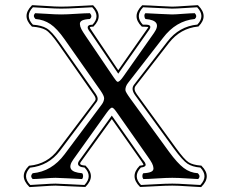

<svg xmlns="http://www.w3.org/2000/svg" viewBox="-20 -702 910 758"><path d="M647.9 -102.1Q680.2 -58.1 705.1 -39.1Q730 -20 761.2 -18.1Q773.4 -5.9 762.2 4.9Q753.4 4.9 717.8 2.4Q682.1 0 660.2 0Q638.2 0 600.6 2.4Q563 4.9 545.9 4.9Q542 0 542 -7.1Q542 -14.2 545.9 -18.1Q566.4 -19 576.4 -23.7Q586.4 -28.3 585.9 -37.8Q585.4 -47.4 580.1 -57.6Q574.7 -67.9 562.5 -85L439 -261.2Q427.7 -277.3 421.9 -277.1Q416 -276.9 401.9 -257.8L270 -73.2Q233.9 -23.4 304.2 -18.1Q308.1 -14.2 308.1 -7.1Q308.1 0 304.2 4.9Q284.2 3.9 247.1 2Q210 0 199.2 0Q187 0 154.5 2.4Q122.1 4.9 108.9 4.9Q97.7 -6.3 108.9 -18.1Q184.1 -24.9 234.9 -92.8L382.8 -291Q390.6 -302.2 391.1 -314Q391.1 -323.7 377 -344.2L234.9 -546.9Q205.1 -589.4 179 -606.9Q152.8 -624.5 120.1 -627Q107.9 -639.2 119.1 -649.9Q127.9 -649.9 163.1 -647.5Q198.2 -645 221.2 -645Q243.2 -645 280.5 -647.5Q317.9 -649.9 335 -649.9Q346.2 -637.7 335 -627Q314.5 -626 304.7 -621.3Q294.9 -616.7 295.4 -606.9Q295.9 -597.2 301.3 -586.9Q306.6 -576.7 318.4 -559.6L429.2 -396Q440.4 -378.9 444.8 -378.9Q451.7 -378.9 464.8 -397L587.9 -571.8Q623 -621.6 554.2 -627Q550.3 -631.8 550 -638.9Q549.8 -646 554.2 -649.9Q574.2 -648.9 611.1 -647Q647.9 -645 659.2 -645Q671.4 -645 703.6 -647.5Q735.8 -649.9 749 -649.9Q760.3 -637.7 749 -627Q674.8 -620.1 623 -551.8L485.8 -375Q474.6 -360.8 475.1 -346.2Q475.1 -339.4 495.1 -312ZM674.3 -118.2Q708 -71.8 724.6 -61.3Q741.2 -50.8 772.9 -48.3H774.9L775.9 -46.9Q816.9 -5.9 775.4 35.2L774.4 36.6H772.5Q756.8 36.1 719 33.4Q681.2 30.8 660.2 30.8Q635.3 30.8 593.5 33.2Q551.8 35.6 535.2 36.1H533.7L532.2 35.2Q490.7 -6.3 531.2 -47.4L532.2 -48.3H534.7Q543.5 -49.3 545.9 -50.8Q547.9 -52.2 537.1 -67.4L421.4 -231.9L299.3 -63Q296.4 -59.1 296.4 -56.6Q295.4 -49.8 316.4 -48.3H317.9L318.8 -46.9Q359.4 -6.3 317.9 35.2L316.4 36.1H314.9Q290.5 35.6 249 33.2Q207.5 30.8 199.2 30.8Q185.1 30.8 147.9 33.4Q110.8 36.1 98.1 36.6H96.7L95.2 35.2Q53.2 -6.8 93.8 -46.9L95.2 -47.9H96.7Q167.5 -54.7 210 -111.8L355 -303.7Q361.3 -312 351.6 -326.2L209.5 -529.3Q178.7 -573.2 160.4 -583.7Q142.1 -594.2 107.9 -596.7H106.4L105 -598.1Q64.5 -638.7 105 -679.7L106.4 -681.6H108.4Q124 -681.2 161.9 -678.5Q199.7 -675.8 221.2 -675.8Q246.1 -675.8 287.6 -678.2Q329.1 -680.7 345.7 -681.2H347.7L348.6 -680.2Q390.1 -638.7 349.6 -597.7L348.6 -596.7H346.7Q337.9 -596.7 335 -594.7Q333 -593.3 344.2 -577.6L446.8 -424.8L562.5 -589.8Q565.4 -593.8 565.4 -595.2Q564.5 -595.7 560.5 -595.9Q556.6 -596.2 550.8 -596.4Q544.9 -596.7 542 -596.7H540.5L539.1 -597.7Q498.5 -638.2 540.5 -680.2L541.5 -681.2H543Q567.4 -680.7 608.9 -678.2Q650.4 -675.8 659.2 -675.8Q673.3 -675.8 710.2 -678.5Q747.1 -681.2 759.8 -681.6H761.2L762.7 -680.2Q804.2 -638.7 764.2 -598.1L763.2 -597.2H761.7Q692.4 -590.3 647.5 -533.2L515.6 -363.3Q505.4 -350.1 520 -330.1ZM666 -116.2 513.7 -325.7Q495.6 -350.6 509.3 -367.7L641.1 -538.1Q687 -597.7 759.3 -605Q791.5 -638.7 758.3 -673.3Q747.6 -672.9 710.7 -670.4Q673.8 -668 659.2 -668Q649.9 -668 609.4 -670.2Q568.8 -672.4 544.9 -673.3Q511.7 -638.7 543.9 -604.5Q544.9 -604.5 549.1 -604.7Q553.2 -605 556.9 -604.7Q560.5 -604.5 564.7 -603.8Q568.8 -603 571.3 -600.8Q573.7 -598.6 573.5 -594.7Q573.2 -590.8 569.3 -585L446.8 -411.1L337.4 -572.8Q336.9 -573.7 334.7 -576.4Q332.5 -579.1 331.5 -580.8Q330.6 -582.5 328.9 -585.2Q327.1 -587.9 326.7 -589.8Q326.2 -591.8 326.2 -594Q326.2 -596.2 327.1 -598.1Q328.1 -600.1 330.6 -601.6Q335 -604.5 345.2 -604.5Q377.4 -638.2 344.2 -673.3Q329.6 -672.9 287.8 -670.4Q246.1 -668 221.2 -668Q199.7 -668 161.6 -670.4Q123.5 -672.9 109.9 -673.3Q77.1 -639.2 109.9 -604.5Q144 -602.1 164.3 -590.1Q184.6 -578.1 215.8 -533.7L358.4 -330.6Q371.1 -312 361.3 -299.3L216.8 -106.9Q172.4 -47.9 98.6 -40Q66.4 -6.3 99.6 28.3Q110.4 27.8 147.2 25.4Q184.1 22.9 199.2 22.9Q208.5 22.9 249 25.1Q289.6 27.3 313.5 28.3Q346.7 -6.3 314 -40.5Q286.1 -43 288.1 -57.6Q288.6 -62.5 292.5 -67.4L421.4 -245.6L543.5 -71.8Q543.9 -71.3 547.4 -67.1Q550.8 -63 551.8 -61Q552.7 -59.1 554.2 -55.4Q555.7 -51.8 554.7 -49.1Q553.7 -46.4 550.3 -44.4Q546.4 -42 536.1 -40.5Q503.4 -6.3 536.6 28.3Q551.3 27.8 593 25.4Q634.8 22.9 660.2 22.9Q681.6 22.9 719.5 25.4Q757.3 27.8 771 28.3Q803.7 -5.9 771 -40.5Q739.3 -43 720 -55.9Q700.7 -68.8 666 -116.2Z"/></svg>

Font: Linux Libertine Initials
Style: Initials
Weight: 400
Designer: Philipp H. Poll
Foundry: Philipp H. Poll
Version: Version 5.0.6